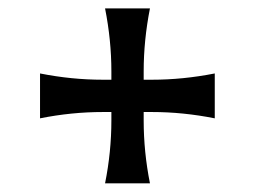

<svg xmlns="http://www.w3.org/2000/svg" viewBox="-20 -587 593 447"><path d="M224.6 -567.4H329.1Q314.5 -493.2 314.5 -420.9V-401.4H333.5Q405.8 -401.4 480 -416V-311.5Q406.2 -326.2 333.5 -326.2H314.5V-306.6Q314.5 -233.4 329.1 -160.2H224.6Q239.3 -233.4 239.3 -306.6V-326.2H219.7Q146.5 -326.2 73.2 -311.5V-416Q146.5 -401.4 219.7 -401.4H239.3V-420.9Q239.3 -493.2 224.6 -567.4Z"/></svg>

Font: Classica
Style: Book
Weight: 400
Designer: Wojciech Kalinowski "wmk69" (wmk69@o2.pl)
Foundry: Wojciech Kalinowski "wmk69" (wmk69@o2.pl)
Version: Version 2.1.1; 2021-05-14